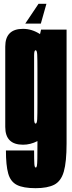

<svg xmlns="http://www.w3.org/2000/svg" viewBox="-20 -755 376 1005"><path d="M166.5 230Q102 230 68.5 213Q35 196 23 153.2Q11 110.5 11 32.5H158.5Q158.5 84 159.8 103Q161 122 167 122Q171.5 122 173.2 112.5Q175 103 175.5 76Q176 49 176 -3.5V-16.5Q139.5 2.5 100.5 2.5Q7.5 2.5 7.5 -90.5V-511Q7.5 -604 100.5 -604Q147 -604 189.5 -576.5L195 -600H328.5V-4.5Q328.5 93 314 143.2Q299.5 193.5 264 211.8Q228.5 230 166.5 230ZM176 -387.5Q176 -445 174.8 -468.5Q173.5 -492 166.5 -492Q158.5 -492 158.5 -465.5V-134.5Q158.5 -108 166.5 -108Q173.5 -108 174.8 -131.5Q176 -155 176 -214.5ZM223 -735.1 193.8 -631.6H112.3L181.7 -735.1Z"/></svg>

Font: Anybody UltraCondensed ExtraBold
Style: Regular
Weight: 800
Width: 1
Designer: Tyler Finck
Foundry: Etcetera Type Company
Version: Version 1.010; ttfautohint (v1.8.3) -l 8 -r 50 -G 200 -x 14 